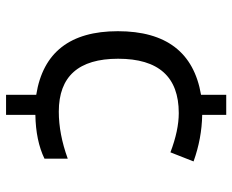

<svg xmlns="http://www.w3.org/2000/svg" viewBox="-87 -677 774 640"><g transform="rotate(90 300.0 -357.0)"><path d="M362.8 -644Q441.9 -642.6 518.1 -615.2L487.8 -538.1Q414.6 -565.9 356.9 -565.9Q175.8 -565.9 175.8 -363.8Q175.8 -166 352.1 -166Q426.8 -166 508.8 -195.8V-118.2Q449.2 -89.4 362.8 -87.9V9.8H295.9V-90.8Q84 -124.5 84 -362.8Q84 -604 295.9 -640.1V-724.1H362.8Z"/></g></svg>

Font: Droid Sans Mono
Style: Regular
Weight: 400
Monospace: yes
Foundry: Ascender Corporation
Version: Version 1.00 build 112